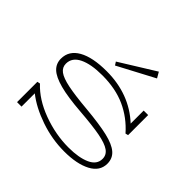

<svg xmlns="http://www.w3.org/2000/svg" viewBox="-220 -1282 1576 1576"><g transform="rotate(45 568.0 -493.5)"><path d="M1027 -167Q1027 -80 939 -33.5Q851 13 705 13Q562 13 425 -34.5Q288 -82 197 -154V0H145V-236L170 -241Q259 -145 407.5 -90Q556 -35 706 -35Q826 -35 898.5 -68Q971 -101 971 -167Q971 -213 932 -240.5Q893 -268 807 -284.5Q721 -301 567 -313Q410 -325 318.5 -349.5Q227 -374 187 -412Q147 -450 147 -507Q147 -600 235.5 -650Q324 -700 486 -700Q751 -700 929 -535V-686H981V-453L957 -447Q870 -546 754.5 -598.5Q639 -651 484 -651Q354 -651 279.5 -614.5Q205 -578 205 -507Q205 -464 240.5 -437.5Q276 -411 358 -394Q440 -377 588 -364Q751 -349 845 -327Q939 -305 983 -267Q1027 -229 1027 -167ZM501 -781 820 -950 791 -1000 483 -809Z"/></g></svg>

Font: BioRhyme Expanded Light
Style: Regular
Weight: 300
Width: 7
Designer: Aoife Mooney
Foundry: Aoife Mooney Type
Version: Version 1.000